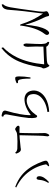

<svg xmlns="http://www.w3.org/2000/svg" viewBox="995 -1966 730 2760"><g transform="rotate(-90 1360.0 -586.0)"><path d="M54 -732Q149 -697 219 -641Q325 -556 392 -405Q430 -320 430 -292Q430 -258 356 -244L349 -259Q377 -275 377 -294Q377 -302 369 -332Q348 -411 307 -481Q217 -636 45 -718ZM176 -425Q207 -425 207 -385Q207 -322 123 -247L111 -257Q149 -315 154 -381Q157 -425 176 -425Z M542 -732Q543 -732 543 -733Q543 -734 543 -735Q561 -707 602 -702Q625 -700 705 -700Q788 -702 816 -706Q826 -707 835.5 -711Q845 -715 856.5 -721.5Q868 -728 874 -731Q887 -736 897 -729Q920 -715 928 -703Q933 -697 932.5 -687.5Q932 -678 925 -674Q919 -671 912.5 -670Q906 -669 896 -670Q886 -671 883 -671Q870 -673 830 -671Q828 -639 828 -624Q822 -420 827 -319Q830 -289 811 -257Q802 -241 792 -243Q785 -246 780 -264Q781 -277 783.5 -300.5Q786 -324 787 -332Q789 -354 789.5 -394.5Q790 -435 791 -451Q795 -596 796 -671Q789 -670 774 -669Q759 -668 752 -668Q635 -658 613 -654Q585 -646 568 -658Q546 -673 532 -718Q533 -721 537 -725.5Q541 -730 542 -732Z M1070 -926V-927V-928Q1078 -928 1090 -926Q1127 -920 1142 -903Q1155 -888 1147 -861Q1133 -816 1119 -757Q1097 -666 1089 -595Q1084 -548 1085 -513Q1086 -509 1090 -511Q1161 -565 1233 -587Q1305 -607 1352 -594Q1411 -578 1431 -518Q1450 -456 1425 -398Q1399 -338 1331 -297Q1253 -251 1134 -244Q1133 -248 1132 -256Q1131 -264 1130 -269Q1215 -281 1274 -312Q1339 -347 1367 -394Q1398 -445 1383 -505Q1375 -542 1343 -557Q1304 -574 1258 -563Q1161 -538 1091 -438Q1090 -436 1087 -431.5Q1084 -427 1082 -424Q1080 -421 1076.5 -419Q1073 -417 1069 -417Q1053 -417 1047 -444Q1040 -475 1044 -539Q1051 -622 1087 -809Q1088 -816 1091.5 -831.5Q1095 -847 1095.5 -854Q1096 -861 1095 -876Q1090 -898 1061 -906Q1062 -909 1065 -915.5Q1068 -922 1070 -926Z M1547 -693 1543 -711Q1615 -746 1633 -725Q1641 -715 1641 -686L1642 -683Q1642 -602 1627 -513H1610Q1610 -659 1586 -686Q1577 -696 1547 -693Z M2048 -929 2050 -931Q2051 -927 2055 -919Q2059 -911 2060 -907Q1975 -827 1917 -710Q1837 -547 1815 -316Q1857 -318 1942 -321.5Q2027 -325 2070 -327Q2072 -405 2071 -444Q2071 -465 2069 -503Q2067 -541 2067 -553Q2067 -587 2081 -606Q2091 -619 2101 -612Q2115 -598 2115 -573Q2111 -509 2109 -443Q2109 -432 2108 -402.5Q2107 -373 2107.5 -352Q2108 -331 2112 -311Q2115 -285 2137 -266Q2142 -264 2137 -252Q2136 -251 2134.5 -247.5Q2133 -244 2132 -243.5Q2131 -243 2127 -244Q2082 -254 2068 -286Q1907 -281 1866 -277Q1832 -272 1823 -266Q1819 -263 1815.5 -259.5Q1812 -256 1808 -251Q1804 -246 1802 -244Q1795 -237 1787 -247Q1776 -261 1761 -299Q1752 -328 1761 -340Q1771 -351 1775 -374Q1803 -554 1856 -678Q1921 -831 2048 -929Z M2674 -927 2680 -908Q2649 -880 2635 -800Q2619 -715 2576 -395Q2568 -330 2575 -304Q2580 -287 2578 -280Q2577 -270 2562 -260Q2532 -241 2515 -247Q2508 -250 2506 -267Q2504 -285 2484 -326Q2425 -442 2384 -589Q2376 -494 2363 -432L2362 -424L2355 -394Q2325 -276 2280 -249Q2266 -240 2251 -250Q2242 -257 2239 -267Q2233 -285 2255 -313Q2344 -426 2374 -664L2389 -657V-656Q2446 -472 2545 -333Q2586 -636 2597 -801Q2601 -842 2602 -849Q2614 -916 2674 -927ZM2260 -349V-348ZM2260 -347 2259 -346V-347ZM2259 -346V-345Q2259 -344 2258.5 -344Q2258 -344 2258 -343Q2258 -344 2258.5 -344Q2259 -344 2259 -345ZM2258 -343V-341V-342ZM2258 -341V-339V-340ZM2257 -337V-336Z"/></g></svg>

Font: Miso
Style: Regular
Weight: 400
Version: Version 1.1